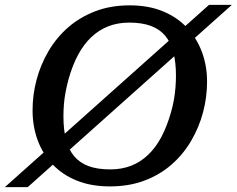

<svg xmlns="http://www.w3.org/2000/svg" viewBox="-88 -750 974 790"><path d="M364 17Q288 17 229 -6.5Q170 -30 129 -73Q88 -116 67 -173Q46 -230 46 -296Q46 -360 62.5 -422Q79 -484 111.5 -539.5Q144 -595 192 -637Q240 -679 303.5 -703.5Q367 -728 446 -728Q522 -728 581 -704Q640 -680 680.5 -637Q721 -594 742.5 -537Q764 -480 764 -414Q764 -350 747.5 -288Q731 -226 698.5 -170.5Q666 -115 618 -73Q570 -31 506.5 -7Q443 17 364 17ZM365 -53Q413 -53 451.5 -68Q490 -83 521.5 -113Q553 -143 576 -186.5Q599 -230 615 -286Q623 -313 627.5 -339Q632 -365 634 -390Q636 -415 636 -439Q636 -493 625.5 -534Q615 -575 592 -602.5Q569 -630 532.5 -643.5Q496 -657 444 -657Q397 -657 358 -642Q319 -627 287.5 -597Q256 -567 233 -524Q210 -481 194 -424Q187 -398 182 -372Q177 -346 175 -320.5Q173 -295 173 -271Q173 -217 183.5 -176Q194 -135 217 -107.5Q240 -80 276.5 -66.5Q313 -53 365 -53ZM-68 20 772 -730H866L26 20Z"/></svg>

Font: Roboto Serif Medium
Style: Italic
Weight: 500
Italic angle: -10°
Designer: Greg Gazdowicz
Foundry: Commercial Type
Version: Version 1.008